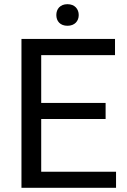

<svg xmlns="http://www.w3.org/2000/svg" viewBox="-20 -897 608 917"><path d="M176.8 -76.7V-328.6H484.4V-405.3H176.8V-633.8H529.3V-710.9H82.5V0H534.2V-76.7ZM249 -825.2C249 -796.4 267.1 -773.9 302.2 -773.9C336.9 -773.9 356 -796.4 356 -825.2C356 -854 336.9 -877 302.2 -877C267.1 -877 249 -854 249 -825.2Z"/></svg>

Font: Vazirmatn
Style: Regular
Weight: 400
Designer: Saber Rastikerdar
Foundry: Saber Rastikerdar
Version: Version 33.003